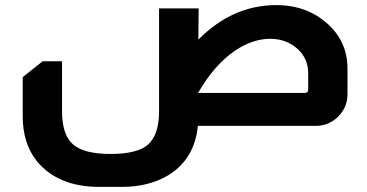

<svg xmlns="http://www.w3.org/2000/svg" viewBox="-20 -493 1437 752"><path d="M757 -338Q891 -473 1062 -473Q1184 -473 1266 -397Q1341 -328 1341 -224V-124Q1341 -70 1300 -32Q1264 0 1217 0H755Q742 131 638 194Q562 239 457 239H369Q208 239 125 139Q69 70 69 -38V-191L147 -253H223V-57Q223 35 266 72.5Q309 110 413 110Q517 110 559 74Q603 35 603 -57V-460H758ZM1187 -207Q1187 -263 1146 -301Q1102 -341 1038 -341Q970 -341 901 -295Q818 -238 756 -129H1173Q1187 -129 1187 -143Z"/></svg>

Font: Almarai ExtraBold
Style: Regular
Weight: 800
Designer: Boutros International 2019
Foundry: Created by Boutros International 2019
Version: Version 1.10